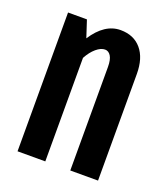

<svg xmlns="http://www.w3.org/2000/svg" viewBox="-101 -577 564 650"><g transform="rotate(20 181.0 -252.5)"><path d="M197 -425Q182 -425 165.5 -411Q149 -397 136 -373V0H36V-500H104L124 -439Q167 -505 224 -505Q272 -505 299 -473Q326 -441 326 -384V0H226V-373Q226 -399 218 -412Q210 -425 197 -425Z"/></g></svg>

Font: Piscolabis
Style: Regular
Weight: 400
Designer: Ariel Martín Pérez
Foundry: Tunera Type Foundry
Version: Version 1.000